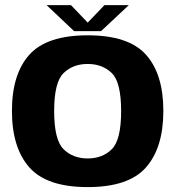

<svg xmlns="http://www.w3.org/2000/svg" viewBox="-20 -740 708 764"><path d="M329 4.5Q492 4.5 561 -74Q630 -152.5 630 -298.5Q630 -445 561 -522.2Q492 -599.5 329 -599.5Q166 -599.5 96.8 -522.2Q27.5 -445 27.5 -298.5Q27.5 -152.5 96.8 -74Q166 4.5 329 4.5ZM329 -109.5Q270.5 -109.5 233 -146.2Q195.5 -183 195.5 -298Q195.5 -413 233 -449.2Q270.5 -485.5 329 -485.5Q387.5 -485.5 424.8 -449.2Q462 -413 462 -298Q462 -183 424.8 -146.2Q387.5 -109.5 329 -109.5ZM275 -616H382L492.5 -719.5H395.5L329 -650L262.5 -719.5H165.5Z"/></svg>

Font: Anybody Thin
Style: Bold
Weight: 700
Version: Version 1.113;gftools[0.9.25]